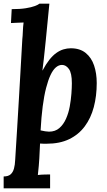

<svg xmlns="http://www.w3.org/2000/svg" viewBox="-45 -775 585 1050"><path d="M225 -755Q220 -704 215 -653Q210 -602 205 -551Q202 -521 199.5 -498.5Q197 -476 194.5 -451.5Q192 -427 187 -390H188Q206 -424 224.5 -447.5Q243 -471 262.5 -485Q282 -499 302 -505Q322 -511 342 -511Q392 -511 423.5 -485.5Q455 -460 469.5 -417Q484 -374 484 -321Q484 -250 468 -189.5Q452 -129 418.5 -84Q385 -39 333.5 -14Q282 11 210 11Q205 11 194 11Q183 11 174 10L170 92Q169 106 167 132.5Q165 159 162 182Q179 180 198.5 179.5Q218 179 229 179V255H-25V190Q0 190 13 178.5Q26 167 31.5 146.5Q37 126 38 100Q44 5 49 -77Q54 -159 58.5 -236Q63 -313 67.5 -392Q72 -471 77 -560Q79 -577 80 -603.5Q81 -630 84 -652Q68 -651 47 -650.5Q26 -650 15 -649L19 -725Q65 -725 96 -730Q127 -735 145.5 -742Q164 -749 171 -755ZM294 -420Q276 -420 260 -406Q244 -392 231 -364Q218 -336 207 -293.5Q196 -251 188.5 -193Q181 -135 177 -62Q188 -59 202 -57Q216 -55 223 -55Q257 -55 279.5 -74.5Q302 -94 316 -125.5Q330 -157 336.5 -193Q343 -229 345.5 -262.5Q348 -296 348 -320Q348 -375 332 -397.5Q316 -420 294 -420Z"/></svg>

Font: Lora
Style: Italic
Weight: 400
Italic angle: -3°
Designer: Olga Karpushina, Alexei Vanyashin (Cyrillic)
Foundry: Cyreal
Version: Version 3.008